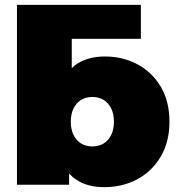

<svg xmlns="http://www.w3.org/2000/svg" viewBox="-20 -762 740 792"><path d="M410 10Q341 10 296 -20Q279 -31 265 -46V0H50V-742H561V-602H276V-481Q287 -492 300 -500Q346 -529 413 -529Q486 -529 546.5 -497Q607 -465 643 -404.5Q679 -344 679 -260Q679 -177 643 -116Q607 -55 546 -22.5Q485 10 410 10ZM361 -158Q388 -158 408 -170.5Q428 -183 439 -206Q450 -229 450 -260Q450 -291 439 -314Q428 -337 408 -349.5Q388 -362 361 -362Q334 -362 314 -349.5Q294 -337 283 -314Q272 -291 272 -260Q272 -229 283 -206Q294 -183 314 -170.5Q334 -158 361 -158Z"/></svg>

Font: Montserrat Thin Black
Style: Regular
Weight: 900
Version: Version 9.000